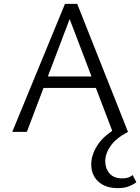

<svg xmlns="http://www.w3.org/2000/svg" viewBox="-20 -678 721 987"><path d="M559 0 324 -617H352L118 0H43L314 -658H377L638 0ZM162 -226 183 -285H479L511 -226ZM586 289Q522 289 485.5 255.5Q449 222 449 167Q449 118 482 67Q515 16 591 -26L638 0Q577 32 549 71.5Q521 111 521 151Q521 188 543 213.5Q565 239 609 239Q625 239 638 235Q651 231 662 222L681 259Q660 274 638 281.5Q616 289 586 289Z"/></svg>

Font: Ysabeau Office
Style: Regular
Weight: 400
Designer: Christian Thalmann (Catharsis Fonts)
Version: Version 2.001;gftools[0.9.30]; featfreeze: tnum,lnum,ss02